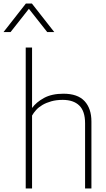

<svg xmlns="http://www.w3.org/2000/svg" viewBox="-77 -1070 600 1090"><path d="M442 0H406V-370Q406 -439 373 -471Q340 -503 279 -503Q243 -503 214.5 -495Q186 -487 164.5 -474.5Q143 -462 128.5 -446Q114 -430 105 -414V0H69V-800H105V-457Q129 -490 173 -514Q217 -538 283 -538Q364 -538 403 -496Q442 -454 442 -380ZM231 -888H191L87 -1020L-17 -888H-57L70 -1050H104Z"/></svg>

Font: Tanohe Sans ExtraLight
Style: Regular
Weight: 250
Designer: Village Type and Design LLC & Cristiano Sobral
Foundry: Cooper Hewitt Smithsonian Design Museum
Version: Version 1.00;September 29, 2021;FontCreator 13.0.0.2655 64-b